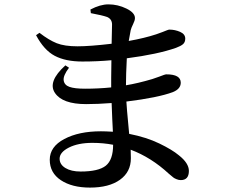

<svg xmlns="http://www.w3.org/2000/svg" viewBox="-20 -808 1040 876"><path d="M347.7 -25.4Q429.7 -25.4 462.9 -52.2Q496.1 -79.1 496.1 -147.5Q451.2 -156.2 401.4 -156.2Q336.9 -156.2 294.4 -134.8Q252 -113.3 252 -84Q252 -57.6 278.3 -41.5Q304.7 -25.4 347.7 -25.4ZM394.5 -748 392.6 -764.6Q437.5 -788.1 474.6 -788.1Q517.6 -788.1 556.6 -769Q595.7 -750 595.7 -725.6Q595.7 -714.8 587.4 -698.2Q579.1 -681.6 576.2 -669.9Q572.3 -651.4 567.4 -621.1Q638.7 -633.8 692.4 -651.4Q707 -656.2 720.7 -661.6Q734.4 -667 741.7 -669.9Q749 -672.9 752.9 -672.9Q778.3 -672.9 801.8 -662.6Q825.2 -652.3 825.2 -631.8Q825.2 -615.2 814.9 -606.4Q804.7 -597.7 783.2 -589.8Q700.2 -560.5 558.6 -542Q554.7 -467.8 554.7 -418.9Q608.4 -427.7 674.8 -447.3Q690.4 -452.1 705.6 -458Q720.7 -463.9 728 -466.3Q735.4 -468.8 739.3 -468.8Q804.7 -468.8 804.7 -430.7Q804.7 -402.3 768.6 -387.7Q700.2 -362.3 556.6 -344.7Q556.6 -332 569.3 -197.3Q648.4 -181.6 707 -153.3Q765.6 -125 795.9 -99.6Q841.8 -63.5 841.8 -28.3Q841.8 13.7 804.7 13.7Q794.9 13.7 784.7 9.3Q774.4 4.9 770.5 1.5Q766.6 -2 750 -15.6Q669.9 -89.8 576.2 -125Q577.1 -112.3 577.1 -85.9Q577.1 -23.4 527.3 12.2Q477.5 47.9 390.6 47.9Q308.6 47.9 257.8 14.2Q207 -19.5 207 -79.1Q207 -138.7 273.4 -173.8Q339.8 -209 440.4 -209Q460 -209 495.1 -207Q492.2 -256.8 489.3 -337.9Q425.8 -333 373 -333Q264.6 -333 230.5 -384.3Q196.3 -435.5 278.3 -509.8L294.9 -499Q267.6 -462.9 270.5 -441.4Q273.4 -419.9 296.9 -411.6Q320.3 -403.3 368.2 -403.3Q428.7 -403.3 487.3 -409.2V-453.1Q487.3 -505.9 488.3 -533.2Q423.8 -527.3 355.5 -527.3Q279.3 -527.3 230 -553.2Q180.7 -579.1 144.5 -647.5L160.2 -658.2Q203.1 -625 238.8 -610.8Q274.4 -596.7 334 -596.7Q389.6 -596.7 489.3 -608.4Q491.2 -694.3 491.2 -696.3Q491.2 -720.7 468.8 -730.5Q446.3 -738.3 394.5 -748Z"/></svg>

Font: GenYoMin TW TTF SemiBold
Style: Regular
Weight: 600
Version: Version 1.300